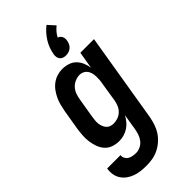

<svg xmlns="http://www.w3.org/2000/svg" viewBox="-319 -839 1126 1126"><g transform="rotate(-45 243.5 -276.5)"><path d="M166 223Q142 223 119 220.5Q96 218 74.5 210.5Q53 203 35 190Q17 177 5 159Q-7 141 -11 118Q-15 95 -11 72V71H100Q98 85 104.5 97Q111 109 122 115.5Q133 122 146.5 124.5Q160 127 174 127Q192 127 210.5 118Q229 109 241 93Q253 77 259 58.5Q265 40 268 22L284 -76Q274 -58 261 -42Q248 -26 230.5 -14.5Q213 -3 193 2.5Q173 8 154 8Q127 8 103 -0.5Q79 -9 63 -27Q47 -45 38.5 -68.5Q30 -92 26.5 -117.5Q23 -143 25 -169.5Q27 -196 31 -222L51 -342Q55 -364 60.5 -385.5Q66 -407 75.5 -427.5Q85 -448 98.5 -467Q112 -486 130.5 -500Q149 -514 171 -521Q193 -528 214 -528Q239 -528 262.5 -520.5Q286 -513 302 -497Q318 -481 327.5 -459Q337 -437 340 -414L358 -520H471L379 37Q374 62 366 86.5Q358 111 343.5 133Q329 155 308.5 173Q288 191 264.5 202.5Q241 214 216 218.5Q191 223 166 223ZM202 -88Q220 -88 238 -94Q256 -100 270 -113.5Q284 -127 291.5 -144.5Q299 -162 302 -180L321 -300Q324 -314 325 -328.5Q326 -343 325.5 -357Q325 -371 321.5 -384.5Q318 -398 310 -409Q302 -420 289.5 -426Q277 -432 263 -432Q244 -432 224.5 -423.5Q205 -415 191.5 -399.5Q178 -384 171.5 -365Q165 -346 162 -327L142 -207Q140 -193 138.5 -179.5Q137 -166 138.5 -153Q140 -140 144.5 -128Q149 -116 157 -106.5Q165 -97 177 -92.5Q189 -88 202 -88ZM288 -568Q277 -568 266.5 -571.5Q256 -575 249.5 -583Q243 -591 241 -602Q239 -613 241 -624Q245 -646 252.5 -667Q260 -688 272 -707.5Q284 -727 299.5 -744.5Q315 -762 333 -776L373 -732Q359 -721 347 -707Q335 -693 327 -677Q334 -675 340.5 -669.5Q347 -664 350 -657Q353 -650 354 -641.5Q355 -633 353 -624Q351 -613 346 -602Q341 -591 331.5 -583Q322 -575 310.5 -571.5Q299 -568 288 -568Z"/></g></svg>

Font: Iosevka
Style: Bold Italic
Weight: 700
Italic angle: -9°
Monospace: yes
Designer: Belleve Invis
Foundry: Belleve Invis
Version: Version 32.5.0; ttfautohint (v1.8.4)